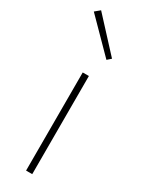

<svg xmlns="http://www.w3.org/2000/svg" viewBox="-198 -777 619 810"><g transform="rotate(30 111.0 -372.0)"><path d="M96 0V-478H126V0ZM156 -574 8 -724 32 -744 174 -590Z"/></g></svg>

Font: Source Sans Variable
Style: Regular
Weight: 200
Designer: Paul D. Hunt
Foundry: Adobe Systems Incorporated
Version: Version 3.006;hotconv 1.0.111;makeotfexe 2.5.65597